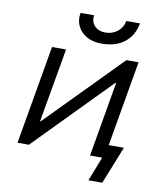

<svg xmlns="http://www.w3.org/2000/svg" viewBox="-92 -794 842 996"><g transform="rotate(10 329.0 -296.0)"><path d="M136 -520H210L142 -131H146L528 -520H592L502 0H428L496 -394H492L106 0H46ZM251 -720H323Q317 -686 338 -664Q359 -642 394 -642Q432 -642 459 -663.5Q486 -685 492 -720H564Q553 -656 507 -619Q461 -582 384 -582Q341 -582 308.5 -599.5Q276 -617 260 -648.5Q244 -680 251 -720ZM492 0H467L488 -70H594L515 128H442Z"/></g></svg>

Font: Fixel Italic Variable 20240409 Display Thin
Style: Italic
Weight: 100
Italic angle: -10°
Designer: AlfaBravo + MacPaw
Foundry: Kyrylo Tkachov, Marchela Mozhyna, Serhii Makarenko, Maria Weinstein, Zakhar Kryvoshyya
Version: Version 1.211;Glyphs 3.2 (3225)